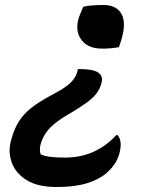

<svg xmlns="http://www.w3.org/2000/svg" viewBox="-20 -566 640 770"><path d="M314 -539Q331 -543 352.5 -544.5Q374 -546 395 -546Q447 -546 467 -510.5Q487 -475 467 -407L457 -377Q441 -374 425 -372.5Q409 -371 389 -371Q328 -371 302.5 -412Q277 -453 303 -513ZM208 184Q130 184 85.5 155.5Q41 127 26.5 84Q12 41 24 -2L27 -12Q38 -51 56 -79.5Q74 -108 104 -132Q134 -156 180 -181L211 -198Q252 -221 269 -240.5Q286 -260 291 -282L292 -289H300Q354 -289 374.5 -274.5Q395 -260 387 -234L386 -229Q380 -209 367.5 -192Q355 -175 331 -157Q307 -139 267 -115L240 -99Q195 -71 173.5 -45.5Q152 -20 143 12Q137 35 143 53Q157 60 181.5 63Q206 66 240 66Q304 66 355.5 42.5Q407 19 446 -24H452Q470 -2 461 40Q457 62 444.5 84Q432 106 406 129Q375 155 326.5 169.5Q278 184 208 184Z"/></svg>

Font: Recursive Mn Csl St SmB
Style: Italic
Weight: 600
Italic angle: -15°
Monospace: yes
Version: Version 1.079;hotconv 1.0.112;makeotfexe 2.5.65598; ttfautoh